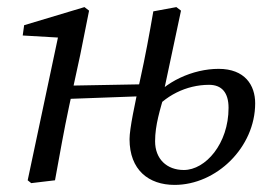

<svg xmlns="http://www.w3.org/2000/svg" viewBox="-20 -508 762 541"><path d="M68 8 135 0C148 -71 160 -140 175 -210L206 -353L231 -478L218 -488L48 -437L44 -408L164 -401L146 -415L58 0L68 8ZM136 -228 410 -238V-271L136 -266V-228ZM472 13C590 13 699 -93 699 -217C699 -268 670 -314 596 -314C524 -314 443 -278 402 -220H390L405 -187C443 -238 505 -269 569 -269C605 -269 624 -247 624 -204C624 -103 559 -29 498 -29C450 -29 417 -60 417 -110C417 -156 431 -199 445 -248L443 -257L490 -478L477 -488L412 -476C401 -412 389 -347 375 -284C360 -216 345 -145 345 -116C345 -29 399 13 472 13Z"/></svg>

Font: Source Serif 4 Variable
Style: Italic
Weight: 400
Italic angle: -12°
Designer: Frank Grießhammer
Foundry: Adobe Systems Incorporated
Version: Version 4.004;hotconv 1.0.116;makeotfexe 2.5.65601